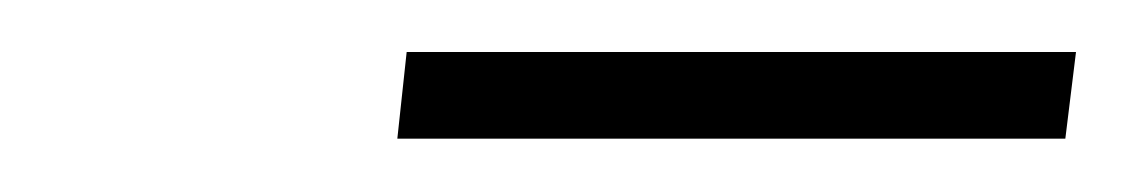

<svg xmlns="http://www.w3.org/2000/svg" viewBox="-20 -678 424 72"><path d="M132.5 -658.5H383.5L379.5 -626H129Z"/></svg>

Font: Lato 2
Style: Italic
Weight: 300
Italic angle: -7°
Designer: Lukasz Dziedzic with Adam Twardoch and Botio Nikoltchev
Foundry: tyPoland Lukasz Dziedzic
Version: Version 2.015; 2015-08-06; http://www.latofonts.com/